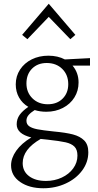

<svg xmlns="http://www.w3.org/2000/svg" viewBox="-20 -715 520 1024"><path d="M460 -365H367Q399 -327 399 -275Q399 -231 377 -195.5Q355 -160 315.5 -139.5Q276 -119 227 -119Q194 -119 165 -128Q144 -115 132.5 -101.5Q121 -88 121 -71Q121 -52 136 -41.5Q151 -31 179.5 -25.5Q208 -20 265 -14Q331 -8 369 2Q407 12 429 34Q451 56 451 97Q451 150 418.5 194Q386 238 331 263.5Q276 289 211 289Q136 289 87.5 255.5Q39 222 39 167Q39 128 66.5 89Q94 50 147 18Q69 -1 69 -52Q69 -80 84.5 -102Q100 -124 131 -145Q99 -164 81.5 -195Q64 -226 64 -265Q64 -309 87 -344Q110 -379 149.5 -398.5Q189 -418 238 -418Q288 -418 326 -398L460 -405ZM344 -266Q344 -316 312 -347.5Q280 -379 229 -379Q181 -379 151 -349Q121 -319 121 -270Q121 -222 153 -190.5Q185 -159 235 -159Q284 -159 314 -189Q344 -219 344 -266ZM235 30Q209 28 197 26Q101 81 101 155Q101 199 135 224.5Q169 250 225 250Q271 250 309.5 232Q348 214 370.5 183Q393 152 393 115Q393 83 377 67Q361 51 330 44Q299 37 235 30ZM98 -529 240 -695 382 -529 355 -506 240 -625 126 -506Z"/></svg>

Font: Ysabeau Semilight
Style: Regular
Weight: 300
Designer: Christian Thalmann (Catharsis Fonts)
Version: Version 0.003